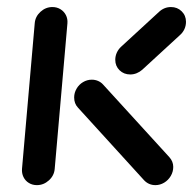

<svg xmlns="http://www.w3.org/2000/svg" viewBox="-20 -539 561 559"><path d="M87.4 0Q74.4 0 64.1 -6.3Q53.7 -12.6 48.3 -23.7Q43 -34.8 44.1 -47.8L81.1 -471.1Q82.6 -490.7 97.8 -504.6Q113 -518.5 132.6 -518.5Q145.6 -518.5 155.9 -512.2Q166.3 -505.9 171.9 -495Q177.4 -484.1 176.3 -471.1L139.3 -47.8Q137.8 -27.8 122.4 -13.9Q107 0 87.4 0ZM484.4 -53Q484.4 -38.9 477.2 -26.7Q470 -14.4 458 -7.2Q445.9 0 432.6 0Q413 0 399.6 -14.1L207 -225.6Q195.9 -237.4 195.9 -255.2Q195.9 -268.9 203 -280.9Q210 -293 221.9 -300Q233.7 -307 247.4 -307Q257 -307 265.6 -303.3Q274.1 -299.6 280 -293L473 -81.5Q484.4 -68.9 484.4 -53ZM477.8 -518.5Q496.3 -518.5 508.9 -506.1Q521.5 -493.7 521.5 -475.6Q521.5 -464.1 516.9 -454.1Q512.2 -444.1 504.1 -437L394.1 -335.9Q387 -329.6 378 -325.9Q368.9 -322.2 359.3 -322.2Q340.7 -322.2 328.1 -334.4Q315.6 -346.7 315.6 -364.8Q315.6 -375.9 320.2 -385.9Q324.8 -395.9 333 -403.3L442.6 -504.1Q457.8 -518.5 477.8 -518.5Z"/></svg>

Font: 26F Galaxy Sans Extra Bold
Style: Italic
Weight: 800
Italic angle: -5°
Designer: C₂₉H₂₅N₃O₅
Version: Version 1.200